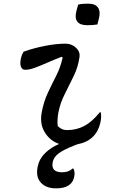

<svg xmlns="http://www.w3.org/2000/svg" viewBox="-20 -781 640 1051"><path d="M408 -756Q421 -759 435.5 -760Q450 -761 463 -761Q501 -761 516 -740Q531 -719 522 -682L513 -647Q501 -645 486.5 -644Q472 -643 458 -643Q377 -643 399 -724ZM109 -498Q165 -518 227 -530Q289 -542 339 -542Q372 -542 396 -519.5Q420 -497 415 -468Q408 -416 384 -366Q360 -316 335 -267Q310 -218 300 -167Q292 -125 296 -91Q306 -81 318 -75Q330 -69 349 -69Q398 -69 440.5 -91Q483 -113 526 -166H532Q534 -153 533.5 -139Q533 -125 529 -108Q518 -60 487 -31Q456 -1 403 9Q397 12 385 16Q331 37 302 58Q273 79 268 109Q259 162 320 162Q357 162 376 142H382Q392 161 386 188Q373 250 287 250Q232 250 203.5 218.5Q175 187 186 132Q195 88 227.5 56.5Q260 25 304 7Q254 -10 225.5 -56Q197 -102 208 -164Q219 -224 241.5 -272Q264 -320 287.5 -366Q311 -412 323 -466L317 -470Q278 -455 240.5 -438.5Q203 -422 172 -410.5Q141 -399 118 -399Q101 -399 94.5 -416Q88 -433 95 -464Q99 -482 109 -498Z"/></svg>

Font: Recursive Mn Csl St
Style: Italic
Weight: 400
Italic angle: -15°
Monospace: yes
Version: Version 1.079;hotconv 1.0.112;makeotfexe 2.5.65598; ttfautoh